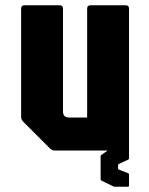

<svg xmlns="http://www.w3.org/2000/svg" viewBox="-20 -570 565 727"><path d="M188.5 0Q176.5 0 168.5 -8.5L68.5 -108.5Q60 -116.5 60 -128.5V-537.5Q60 -550 72.5 -550H206Q218.5 -550 218.5 -537.5V-148.5Q218.5 -125 241.5 -125H310V-537.5Q310 -550 322.5 -550H456Q468.5 -550 468.5 -537.5V-12.5Q468.5 0 456 0ZM414.5 137Q411 137 409.5 136L363.5 113.5Q361 112 361 108.5V22Q361 18 363.5 17L409.5 -15.5Q411 -16.5 414.5 -16.5H464.5Q468.5 -16.5 468.5 -12.5V29.5Q468.5 32 465.5 34.5L429.5 51Q427 52.5 427 55V67.5Q427 70.5 429.5 72L465.5 86Q468.5 87 468.5 91V132.5Q468.5 137 464.5 137Z"/></svg>

Font: Jaro
Style: Regular
Weight: 400
Designer: Agyei Archer, Celine Hurka, Mirko Velimirović
Version: Version 1.000